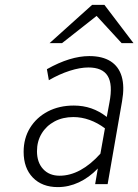

<svg xmlns="http://www.w3.org/2000/svg" viewBox="-20 -752 565 784"><path d="M216 12Q152 12 114.2 -26.8Q76.5 -65.5 76.5 -132Q76.5 -187.5 102.8 -230Q129 -272.5 175.2 -296.8Q221.5 -321 281.5 -321Q319.5 -321 352.8 -309.5Q386 -298 416 -274.5L427 -334Q441 -407 419.8 -441.8Q398.5 -476.5 341 -476.5Q307 -476.5 264.8 -463Q222.5 -449.5 179.5 -424.5L171.5 -469.5Q219.5 -496.5 262.8 -509.8Q306 -523 344.5 -523Q398 -523 431.5 -501.8Q465 -480.5 477 -439.5Q489 -398.5 478.5 -339L419.5 0H368.5L379.5 -64Q344 -27 302.2 -7.5Q260.5 12 216 12ZM223.5 -34.5Q266 -34.5 308 -57.2Q350 -80 390 -124.5L408.5 -228Q378.5 -250.5 345.8 -262.2Q313 -274 279.5 -274Q236 -274 202.5 -256Q169 -238 150 -206.5Q131 -175 131 -134.5Q131 -89 156 -61.8Q181 -34.5 223.5 -34.5ZM182.5 -576 356 -732H406.5L525 -576H476.5L374.5 -687L233.5 -576Z"/></svg>

Font: Overpass ExtraLight
Style: Italic
Weight: 250
Italic angle: -10°
Designer: Delve Withrington, Dave Bailey, Thomas Jockin
Foundry: Delve Fonts LLC
Version: Version 4.000